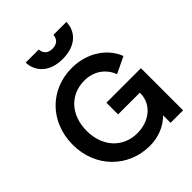

<svg xmlns="http://www.w3.org/2000/svg" viewBox="-274 -1168 1337 1337"><g transform="rotate(-45 394.5 -499.0)"><path d="M416 12C495 12 573 -16 630 -74V0H753V-415H413V-300H627V-296C627 -182 529 -112 416 -112C276 -112 177 -217 177 -373C177 -528 273 -633 413 -633C508 -633 577 -580 606 -503L727 -561C688 -667 571 -757 413 -757C198 -757 40 -595 40 -373C40 -151 203 12 416 12ZM213 -1010C215 -927 277 -845 413 -845C550 -845 612 -923 614 -1010H486C484 -970 458 -946 413 -946C370 -946 344 -970 342 -1010Z"/></g></svg>

Font: Mluvka
Style: Bold
Weight: 700
Designer: Modified by Jiří Krblich, Original typeface by Gumpita Rahayu
Foundry: Gumpita Rahayu & Jiří Krblich
Version: Version 2.000;Glyphs 3.1.1 (3134)